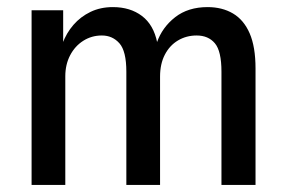

<svg xmlns="http://www.w3.org/2000/svg" viewBox="-20 -521 807 541"><path d="M69 0V-492H158V-398H156Q167 -428 187 -451Q207 -474 235 -487.5Q263 -501 298 -501Q347 -501 380 -476Q413 -451 423 -401H422Q437 -444 473.5 -472.5Q510 -501 565 -501Q606 -501 636.5 -483Q667 -465 683.5 -427Q700 -389 700 -328V0H604V-319Q604 -377 585.5 -399Q567 -421 534 -421Q505 -421 481.5 -407Q458 -393 444.5 -367Q431 -341 431 -305V0H336V-319Q336 -377 316.5 -399Q297 -421 267 -421Q238 -421 214.5 -406Q191 -391 177.5 -365Q164 -339 164 -306V0Z"/></svg>

Font: Nunito Sans 10pt Condensed SemiBold
Style: Regular
Weight: 600
Width: 3
Designer: Vernon Adams
Foundry: Vernon Adams
Version: Version 3.101;gftools[0.9.27]